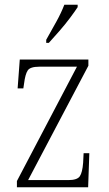

<svg xmlns="http://www.w3.org/2000/svg" viewBox="-20 -786 456 806"><path d="M51 0V-26L303 -506H145Q107 -506 96.5 -490.5Q86 -475 81 -435L78 -415H54L63 -536H351V-510L98 -30H267Q304 -30 315 -46Q326 -62 329 -103L331 -143H355L350 0ZM174 -619Q196 -658 216.5 -695Q237 -732 250 -766H306V-756Q295 -739 274.5 -711.5Q254 -684 229.5 -656Q205 -628 185 -606H174Z"/></svg>

Font: Noto Serif Tamil Condensed ExtraLight
Style: Regular
Weight: 200
Width: 3
Designer: Indian Type Foundry, Tom Grace, and the Monotype Design Team
Foundry: Monotype Imaging Inc.
Version: Version 2.004; ttfautohint (v1.8.4.7-5d5b)